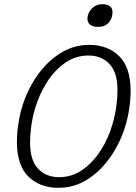

<svg xmlns="http://www.w3.org/2000/svg" viewBox="-20 -885 654 920"><path d="M407 -670Q496 -670 551 -616Q606 -562 606 -449Q606 -427 603.5 -400Q601 -373 596 -345Q591 -317 583 -289Q559 -206 512 -137Q465 -68 401 -26.5Q337 15 260 15Q171 15 116 -39Q61 -93 61 -206Q61 -229 63.5 -255.5Q66 -282 71 -310.5Q76 -339 84 -366Q108 -449 155 -518Q202 -587 266.5 -628.5Q331 -670 407 -670ZM263 -36Q325 -36 375.5 -71.5Q426 -107 463 -165Q500 -223 519 -290Q532 -334 537.5 -376.5Q543 -419 543 -452Q543 -538 504.5 -578.5Q466 -619 404 -619Q342 -619 291.5 -583.5Q241 -548 204.5 -490.5Q168 -433 148 -365Q135 -321 129.5 -278.5Q124 -236 124 -203Q124 -117 162.5 -76.5Q201 -36 263 -36ZM449 -756Q427 -756 413 -766Q399 -776 399 -795Q399 -812 408 -828Q417 -844 433 -854.5Q449 -865 470 -865Q492 -865 505.5 -856Q519 -847 519 -827Q519 -796 500.5 -776Q482 -756 449 -756Z"/></svg>

Font: Intel One Mono Light
Style: Italic
Weight: 300
Italic angle: -16°
Monospace: yes
Designer: Fred Shallcrass
Foundry: Frere-Jones Type LLC
Version: Version 1.004